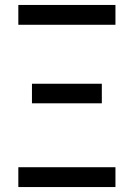

<svg xmlns="http://www.w3.org/2000/svg" viewBox="-20 -755 540 775"><path d="M54 -655V-735H446V-655ZM109 -338V-417H391V-338ZM54 0V-80H446V0Z"/></svg>

Font: Iosevka SS18 Medium
Style: Regular
Weight: 500
Monospace: yes
Designer: Belleve Invis
Foundry: Belleve Invis
Version: Version 25.1.1; ttfautohint (v1.8.4)